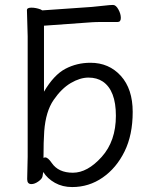

<svg xmlns="http://www.w3.org/2000/svg" viewBox="-20 -740 613 777"><path d="M156 -101Q160 -103 163 -103Q174 -103 189 -81Q216 -41 275 -41Q334 -41 391.5 -105Q449 -169 449 -271.5Q449 -374 396 -410Q372 -426 338 -426Q304 -426 266.5 -404Q229 -382 197 -335.5Q165 -289 159 -209Q156 -167 156 -101ZM158 -636V-369Q198 -437 244.5 -461.5Q291 -486 346 -486Q421 -486 469 -433Q517 -380 517 -287Q517 -194 484 -127Q451 -60 395.5 -21.5Q340 17 272 17Q233 17 202.5 0Q172 -17 155 -44L152 -26Q150 -16 135 -5.5Q120 5 107 5Q90 5 90 -15L92 -106V-593L89 -699Q89 -709 107 -709Q125 -709 144 -702Q148 -700 151 -698L352 -712Q375 -714 400.5 -717Q426 -720 437.5 -720Q449 -720 459 -702Q469 -684 469 -667.5Q469 -651 456 -651H393Q367 -651 353 -650Z"/></svg>

Font: ToneOZ-Pinyin-WenKai-Regular
Style: Regular
Weight: 400
Designer: Fontworks Inc.
Foundry: ToneOZ
Version: Version 0.240331